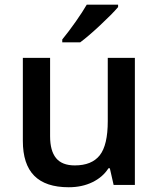

<svg xmlns="http://www.w3.org/2000/svg" viewBox="-20 -786 675 816"><path d="M462.9 0 446.8 -70.8H440.9Q417 -33.2 372.8 -11.7Q328.6 9.8 272 9.8Q173.8 9.8 125.5 -39.1Q77.1 -87.9 77.1 -187V-540H192.9V-207Q192.9 -145 218.3 -114Q243.7 -83 297.9 -83Q370.1 -83 404.1 -126.2Q438 -169.4 438 -271V-540H553.2V0ZM244.6 -606V-618.2Q272.5 -652.3 302 -694.3Q331.5 -736.3 348.6 -766.1H481.9V-755.9Q456.5 -726.1 406 -679Q355.5 -631.8 320.8 -606Z"/></svg>

Font: f1_4961           
Style: Regular
Weight: 600
Foundry: Ascender Corporation
Version: Version 1.10